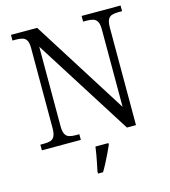

<svg xmlns="http://www.w3.org/2000/svg" viewBox="-133 -820 1017 1147"><g transform="rotate(-15 376.0 -246.5)"><path d="M42 0V-35H65Q89 -35 105 -40Q121 -45 129.5 -62Q138 -79 138 -112V-605Q138 -638 129.5 -653.5Q121 -669 104.5 -674Q88 -679 65 -679H42V-714H204L575 -126V-605Q575 -638 566 -653.5Q557 -669 541 -674Q525 -679 502 -679H479V-714H720V-679H697Q674 -679 657.5 -674Q641 -669 632.5 -652.5Q624 -636 624 -602V0H568L187 -602V-112Q187 -79 195.5 -62Q204 -45 221 -40Q238 -35 261 -35H283V0ZM330 208Q335 185 340 160Q345 135 349.5 109.5Q354 84 357 61H437V71Q428 92 415 119Q402 146 388 173Q374 200 361 221H330Z"/></g></svg>

Font: Noto Serif Tibetan Light
Style: Regular
Weight: 300
Version: Version 2.103